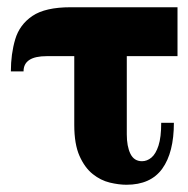

<svg xmlns="http://www.w3.org/2000/svg" viewBox="-20 -500 520 530"><path d="M470 -345H109Q45 -345 45 -303H10Q10 -351 22 -391.5Q34 -432 69.5 -456Q105 -480 175 -480H470ZM330 -390V-129Q330 -96 340 -75.5Q350 -55 372 -55Q386 -55 398 -65Q410 -75 417.5 -98Q425 -121 425 -161H460Q460 -79 428 -34.5Q396 10 329 10Q308 10 283 4Q258 -2 236 -19.5Q214 -37 199.5 -69.5Q185 -102 185 -155V-390Z"/></svg>

Font: Brygada 1918
Style: Bold
Weight: 700
Designer: Mateusz Machalski | Borys Kosmynka | Przemek Hoffer
Foundry: NIEPODLEGLA 2018
Version: Version 3.006